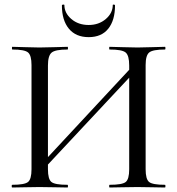

<svg xmlns="http://www.w3.org/2000/svg" viewBox="-20 -833 788 853"><path d="M255 -809Q255 -811 257.5 -812Q260 -813 263 -812.5Q266 -812 266 -811Q266 -775 297 -748.5Q328 -722 374 -722Q419 -722 450 -748.5Q481 -775 481 -811Q481 -812 483.5 -812.5Q486 -813 488.5 -812Q491 -811 491 -809Q491 -743 461 -705.5Q431 -668 374 -668Q317 -668 286 -705.5Q255 -743 255 -809ZM713 -12Q715 -12 715 -6Q715 0 713 0Q698 0 656.5 -1Q615 -2 591 -2Q563 -2 522 -1Q481 0 467 0Q465 0 465 -6Q465 -12 467 -12Q523 -12 538.5 -24.5Q554 -37 554 -81V-488L193 -102V-81Q193 -37 208.5 -24.5Q224 -12 280 -12Q282 -12 282 -6Q282 0 280 0Q265 0 224 -1Q183 -2 155 -2Q131 -2 90 -1Q49 0 34 0Q32 0 32 -6Q32 -12 34 -12Q89 -12 104.5 -24.5Q120 -37 120 -81V-544Q120 -587 104.5 -600Q89 -613 35 -613Q33 -613 33 -619Q33 -625 35 -625Q50 -625 90.5 -623.5Q131 -622 155 -622Q183 -622 224.5 -623.5Q266 -625 280 -625Q282 -625 282 -619Q282 -613 280 -613Q225 -613 209 -599Q193 -585 193 -542V-135L554 -523V-542Q554 -586 538.5 -599.5Q523 -613 467 -613Q465 -613 465 -619Q465 -625 467 -625Q481 -625 522 -623.5Q563 -622 591 -622Q615 -622 656.5 -623.5Q698 -625 713 -625Q715 -625 715 -619Q715 -613 713 -613Q659 -613 643 -600Q627 -587 627 -544V-81Q627 -37 642.5 -24.5Q658 -12 713 -12Z"/></svg>

Font: Cormorant Garamond Book
Style: Regular
Weight: 500
Designer: Christian Thalmann (Catharsis Fonts)
Version: Version 1.000;PS 002.000;hotconv 1.0.88;makeotf.lib2.5.64775